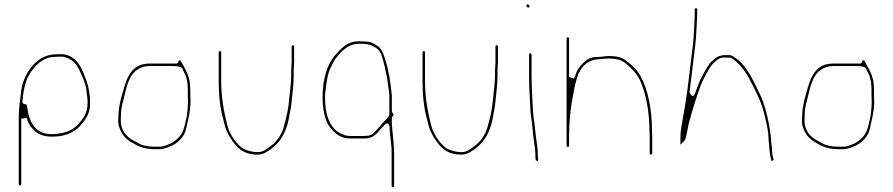

<svg xmlns="http://www.w3.org/2000/svg" viewBox="-20 -694 3929 845"><path d="M217 -454.5C213.1 -454.5 207.1 -453.6 198.7 -451.8C161.6 -443.7 133.6 -419.9 113 -392.5C104.7 -381.4 100.5 -373.2 93 -359C83.3 -340.7 75.8 -316.3 73.4 -294.6C69.2 -256.6 62.5 -218.5 62.5 -178V117C62.5 119 66 122.5 68 122.5C70 122.5 73.5 119 73.5 117V-172C73.5 -172 98.3 -174.5 98.3 -174.5C103 -150.9 114.2 -136.5 131.9 -118.8C148.1 -102.6 174.4 -92.5 209.5 -92.5C275.9 -92.5 319.1 -117.6 345.7 -156.1C345.9 -156.4 346.2 -156.8 346.5 -157.1C364.8 -178.8 376.5 -203.1 376.5 -240C376.5 -276.9 371.3 -307.4 361.7 -334.9C340.8 -394.5 319.2 -448.6 255.4 -455.5H237C227.4 -455.5 222.2 -454.5 217 -454.5ZM91 -235.5C80 -235.5 78 -244.5 78.6 -249.5L80.6 -265.5C86 -314 96.1 -353.2 122.2 -385.8C141.4 -409.8 170.4 -442.4 219 -443.5C223.8 -443.6 229.8 -444.5 237 -444.5H255C261.1 -444.5 266.8 -442.8 273.5 -440.1C303.8 -428.4 320.5 -406.4 332.4 -379C342.9 -355.1 356.5 -327.8 360.4 -296.5L362.4 -278.5L364.4 -262.7C365.1 -257.1 365.5 -249.6 365.5 -240C365.5 -192.2 341.1 -164.1 316.9 -140.2C297.6 -121.2 270.3 -110.2 241.5 -106.6L225.7 -104.6C220.6 -104 214.8 -103.5 209 -103.5C143.6 -103.5 118.1 -143.6 104.9 -191.7C104.9 -192 104.7 -192.5 104.7 -192.9L101.7 -210.9C98.2 -231.7 98.2 -235.5 91 -235.5Z M807.5 -249C807.5 -241.9 807.1 -234.2 806.5 -226L804.5 -200C803.8 -191.4 802.7 -184.3 801.1 -178C796.5 -159.4 791.9 -127.9 779.9 -106.8C770.6 -90.5 748.5 -68.7 723.5 -59.3C714.1 -55.8 700 -48.5 684 -48.5H658C631 -48.5 604.4 -53.4 584.5 -66.3L562.8 -78.1C535.8 -94.3 511.5 -120.3 511.5 -164C511.5 -172.7 512.5 -181.3 512.5 -190C512.5 -208.5 516.2 -229.7 521 -246.4C534.1 -292.3 540.5 -357.1 583.4 -386.8C591.6 -392.5 609.2 -401.5 625.2 -402.5C629.3 -402.7 636.2 -403.5 641 -403.5H741C754 -403.5 764 -402 774.4 -399C781.5 -397 783.5 -390.4 786.4 -383.1L794.2 -367.6C803.9 -348.2 806.5 -322.8 806.5 -298V-274C806.5 -265.3 807.5 -257 807.5 -249ZM742 -414.5H641C615.5 -414.5 594.9 -409.4 577.2 -396.7C554.3 -380.4 538.7 -350.3 529 -317.5C517.1 -277.1 504 -237.9 501.5 -191.6C500.4 -171.2 499.2 -151.9 502.9 -139.7C513 -106.9 530.2 -83.4 556.9 -69C557.1 -68.9 557.5 -68.7 557.7 -68.5C585.3 -51 614 -37.5 658 -37.5H684C692.4 -37.5 700.1 -39.7 708.7 -42.1C751.3 -53.7 789.9 -84.5 798.8 -126.6C807.2 -166.2 818.3 -200.8 818.5 -249.5C817.9 -256.6 817.5 -266 817.5 -274V-298C817.5 -305 817.2 -311.5 816.6 -317.8L814.6 -337.3C808.5 -369.2 791.5 -397.4 775.4 -426.4C772.6 -429.8 765.9 -429.2 765.4 -424.6C763.9 -411.2 752.6 -414.5 742 -414.5Z M942.5 -464V-337C942.5 -276.2 948.5 -217.9 962.1 -170.2L969.1 -142C973.6 -124 984.7 -101.7 993.5 -87.7C1021 -44.6 1049 -13.5 1115 -13.5C1127.9 -13.5 1141.7 -18.3 1152.3 -24.6L1169.8 -36.2L1184.8 -47.5L1199.2 -61.8C1226.6 -89.3 1246.4 -135.5 1253.6 -185.8C1256 -202.8 1261.2 -220.9 1262.5 -238C1266.4 -280.3 1272.5 -320.2 1272.5 -361V-384C1272.5 -397.8 1274.5 -408.8 1274.5 -419V-490C1274.5 -492 1271 -495.5 1269 -495.5C1267 -495.5 1263.5 -492 1263.5 -490V-419C1263.5 -406 1261.5 -395.4 1261.5 -384V-361C1261.5 -326.8 1255.7 -294.9 1253.5 -264.1C1249.8 -214.4 1239.9 -176.1 1229.1 -136.7C1217.8 -95.8 1193.8 -64.8 1161.9 -44.6L1148.3 -34.8C1139.6 -28.6 1126.9 -24.5 1114 -24.5C1088 -24.5 1065.7 -32.2 1048.4 -40.8C1047.8 -41.1 1046.9 -41.7 1046.2 -42.2C1016.1 -66.3 990.3 -103.3 979.9 -145C965.7 -201.6 953.5 -263.8 953.5 -337V-464C953.5 -466 950 -469.5 948 -469.5C946 -469.5 942.5 -466 942.5 -464Z M1693.5 -190C1693.5 -187.2 1692.4 -184.1 1690.5 -181.9C1681.7 -171.6 1677.6 -166 1666.8 -155.2C1656 -144.4 1644.8 -129.1 1631.8 -116.2C1625.5 -109.8 1616.3 -97.7 1597.5 -96.5C1593 -96.2 1584.9 -95.5 1579 -95.5H1520C1513.4 -95.5 1506.6 -96.5 1499.7 -98.5C1431.6 -117.4 1410.5 -187.8 1410.5 -264C1410.5 -281.7 1412.9 -301.3 1415.6 -318.9L1419.6 -344.9C1422.6 -364 1428.5 -383 1436.8 -399.6L1448.8 -423.6C1452.9 -431.8 1459.6 -439.5 1464.5 -445.1C1473.9 -456.6 1479.3 -465.3 1492.6 -475.1C1509.7 -487.6 1527.1 -501.5 1561 -501.5C1569.3 -501.5 1576.4 -500.8 1585.5 -500.5C1609.5 -499.7 1626.5 -489.3 1639.4 -480.1C1656.9 -467 1663.4 -438.9 1667.1 -424L1671.9 -405C1672.8 -401.4 1675.3 -394.6 1675.5 -389.4L1679.2 -371C1682.3 -359 1684.4 -346.8 1685.4 -338.5L1687.4 -322.5C1689.4 -306.9 1693.5 -288.9 1693.5 -268ZM1561 -512.5C1509.2 -512.5 1484.1 -483.7 1456.3 -452.7C1419.2 -411.2 1399.5 -345.4 1399.5 -264.5C1399.5 -227.4 1405.1 -193.5 1414.8 -166.1C1419.3 -153.4 1425.1 -142.9 1434.1 -131.4C1453.4 -106.9 1480.4 -84.5 1520 -84.5H1579C1610.1 -84.5 1623.1 -91.9 1639.9 -108.6L1657.7 -128.3C1663.1 -134.4 1668.3 -140 1673.2 -144.8C1690.7 -162.4 1694.5 -136 1694.5 -136C1694.5 -100.7 1703.5 -65 1703.5 -25L1703.5 125C1703.5 127 1706.7 130.5 1709.5 130.5C1711.7 130.5 1714.5 128 1714.5 125V-25C1714.5 -58.8 1709.2 -90.3 1706.5 -125L1704.6 -146.9C1704.5 -147.1 1704.5 -147.6 1704.5 -148V-174C1704.5 -179.1 1712.5 -186.7 1712.5 -189.5C1712.5 -192.7 1704.5 -198.9 1704.5 -205V-268C1704.5 -281 1702 -293.5 1700.6 -306.6L1698.6 -324.5C1697.9 -330 1695.5 -336.1 1695.5 -342C1695.5 -357.8 1689.3 -371.4 1686.6 -390.5C1685.3 -403.8 1681.1 -410.7 1676.9 -426.8C1670.3 -452.3 1659.6 -478.5 1645.6 -488.9C1629.9 -500.5 1610.8 -511.5 1586 -511.5C1578 -511.5 1569.7 -512.5 1561 -512.5Z M1839.5 -464V-337C1839.5 -276.2 1845.5 -217.9 1859.1 -170.2L1866.1 -142C1870.6 -124 1881.7 -101.7 1890.5 -87.7C1918 -44.6 1946 -13.5 2012 -13.5C2024.9 -13.5 2038.7 -18.3 2049.3 -24.6L2066.8 -36.2L2081.8 -47.5L2096.2 -61.8C2123.6 -89.3 2143.4 -135.5 2150.6 -185.8C2153 -202.8 2158.2 -220.9 2159.5 -238C2163.4 -280.3 2169.5 -320.2 2169.5 -361V-384C2169.5 -397.8 2171.5 -408.8 2171.5 -419V-490C2171.5 -492 2168 -495.5 2166 -495.5C2164 -495.5 2160.5 -492 2160.5 -490V-419C2160.5 -406 2158.5 -395.4 2158.5 -384V-361C2158.5 -326.8 2152.7 -294.9 2150.5 -264.1C2146.8 -214.4 2136.9 -176.1 2126.1 -136.7C2114.8 -95.8 2090.8 -64.8 2058.9 -44.6L2045.3 -34.8C2036.6 -28.6 2023.9 -24.5 2011 -24.5C1985 -24.5 1962.7 -32.2 1945.4 -40.8C1944.8 -41.1 1943.9 -41.7 1943.2 -42.2C1913.1 -66.3 1887.3 -103.3 1876.9 -145C1862.7 -201.6 1850.5 -263.8 1850.5 -337V-464C1850.5 -466 1847 -469.5 1845 -469.5C1843 -469.5 1839.5 -466 1839.5 -464Z M2308.5 -454V-356C2308.5 -310.1 2312.2 -254.6 2314.5 -207.6C2315.6 -183.3 2322 -156.2 2323.5 -128.7C2325.7 -88.4 2336.3 -50.9 2336.5 -3.4L2337.4 9.6C2338.2 13.8 2349.1 17.6 2348.5 9.9L2347.5 -4.1C2347.5 -4.3 2347.5 -4.7 2347.5 -5C2347.5 -48 2338.2 -82.7 2334.5 -130C2332.7 -153.3 2326.8 -181.5 2325.5 -208.4C2323.3 -254 2319.5 -309.2 2319.5 -356V-454C2319.5 -456 2316 -459.5 2314 -459.5C2312 -459.5 2308.5 -456 2308.5 -454ZM2296.5 -669.5C2296.5 -665.1 2301.2 -660.5 2305 -660.5C2308.1 -660.5 2310.5 -662.7 2310.5 -666.5C2310.5 -669.9 2306.2 -674.5 2301.5 -674.5C2298.3 -674.5 2296.5 -672.7 2296.5 -669.5Z M2484.5 -47.7V-97C2484.5 -156.8 2490.9 -219.3 2501.2 -271C2514.9 -339 2524.1 -426.5 2614 -433.5C2614.3 -433.5 2614.7 -433.5 2615 -433.5C2630.3 -433.5 2641.2 -436.5 2659 -436.5C2682.8 -436.5 2706.7 -433.5 2725.1 -421.3C2757.3 -397.9 2786.3 -367.8 2801.6 -329.6C2825.1 -270.9 2837.9 -198.1 2838.5 -116.5C2838.6 -109.4 2839.5 -100.4 2839.5 -93V-19C2839.5 -16 2842.3 -13.5 2844.5 -13.5C2847.3 -13.5 2850.5 -17 2850.5 -19V-93C2850.5 -100.2 2849.5 -108.4 2849.5 -117C2849.5 -212.5 2832.1 -298.7 2799.1 -358.9C2783.1 -388 2760.5 -409.2 2731.8 -429.8C2714.4 -442.2 2690.8 -447.5 2659 -447.5C2644.1 -447.5 2631.9 -443.5 2613 -443.5C2577.7 -443.5 2562.5 -432.8 2543.8 -414.2C2525.8 -396.1 2518 -382.3 2508.9 -353.3C2505.4 -341.8 2484.5 -357 2484.5 -357V-525C2484.5 -527 2481 -530.5 2479 -530.5C2477 -530.5 2473.5 -527 2473.5 -525L2473.5 -48.2C2477.9 -48.5 2481.2 -48.2 2484.5 -47.7Z M3373.5 -80C3373.5 -88 3371.9 -97.2 3370.6 -107.4C3364.7 -154.8 3351.7 -208 3338.2 -246.9C3329.3 -272.4 3311.7 -304 3297.7 -333.7C3283.3 -364.2 3262.5 -396.6 3243.5 -416.3C3231.3 -429 3203.2 -451.5 3192 -451.5L3175 -451.5C3145.4 -451.5 3136.1 -444.1 3116.1 -427.5C3096.3 -410.5 3084.8 -384.3 3068.9 -356.8C3059.3 -340.3 3048.5 -307.7 3038.6 -282.4C3027.6 -254.3 3014.6 -288.8 3014.6 -288.8C3020.4 -329.3 3027.6 -395.7 3032.6 -436.5C3037 -472.5 3043.2 -515.4 3044.5 -552.4C3045.6 -583.3 3048.5 -611.8 3048.5 -639V-653C3048.5 -655 3045 -658.5 3043 -658.5C3041 -658.5 3037.5 -655 3037.5 -653V-639C3037.5 -629.2 3037.6 -617.9 3036.5 -603.1C3033.9 -570.1 3034 -532.5 3029.4 -496.5C3019.2 -416.3 3009.1 -314.4 2995.8 -234.9L2989.3 -195.9C2983.1 -158.5 2974.5 -125.5 2974.5 -86V-57.5C2974.5 -57.5 2975 -57.9 2975.7 -58.4L2995 -77.7C2999.8 -93.1 3004.3 -111.4 3006.6 -126.9C3011.4 -158 3038.4 -245.8 3048.2 -273.2C3056.7 -297.8 3066.4 -329.2 3079.2 -351.3C3090.4 -370.8 3102.4 -400.3 3122.7 -418.3C3133.1 -427.6 3145.3 -443.1 3173.7 -440.5L3191 -440.5C3198.5 -440.5 3203.2 -435.5 3209.3 -431.2C3259.2 -395.5 3285.5 -332.3 3312.2 -278.6C3329.9 -242.8 3338.7 -214.7 3348.2 -172.8C3355.3 -142.4 3362.3 -114.3 3362.5 -78.5C3363.4 -68.9 3365.7 -49.6 3366.5 -35.7C3367.3 -23 3368.8 -16.3 3371.2 -1.7L3374.1 8.7C3374.2 9.1 3374.3 9.9 3374.4 10.5C3375.4 18.5 3385 12 3384.7 7.4L3381.9 -2.7C3378.5 -15.3 3377.5 -24.3 3377.5 -39C3377.5 -47.2 3373.5 -67.9 3373.5 -80Z M3816.5 -249C3816.5 -241.9 3816.1 -234.2 3815.5 -226L3813.5 -200C3812.8 -191.4 3811.7 -184.3 3810.1 -178C3805.5 -159.4 3800.9 -127.9 3788.9 -106.8C3779.6 -90.5 3757.5 -68.7 3732.5 -59.3C3723.1 -55.8 3709 -48.5 3693 -48.5H3667C3640 -48.5 3613.4 -53.4 3593.5 -66.3L3571.8 -78.1C3544.8 -94.3 3520.5 -120.3 3520.5 -164C3520.5 -172.7 3521.5 -181.3 3521.5 -190C3521.5 -208.5 3525.2 -229.7 3530 -246.4C3543.1 -292.3 3549.5 -357.1 3592.4 -386.8C3600.6 -392.5 3618.2 -401.5 3634.2 -402.5C3638.3 -402.7 3645.2 -403.5 3650 -403.5H3750C3763 -403.5 3773 -402 3783.4 -399C3790.5 -397 3792.5 -390.4 3795.4 -383.1L3803.2 -367.6C3812.9 -348.2 3815.5 -322.8 3815.5 -298V-274C3815.5 -265.3 3816.5 -257 3816.5 -249ZM3751 -414.5H3650C3624.5 -414.5 3603.9 -409.4 3586.2 -396.7C3563.3 -380.4 3547.7 -350.3 3538 -317.5C3526.1 -277.1 3513 -237.9 3510.5 -191.6C3509.4 -171.2 3508.2 -151.9 3511.9 -139.7C3522 -106.9 3539.2 -83.4 3565.9 -69C3566.1 -68.9 3566.5 -68.7 3566.7 -68.5C3594.3 -51 3623 -37.5 3667 -37.5H3693C3701.4 -37.5 3709.1 -39.7 3717.7 -42.1C3760.3 -53.7 3798.9 -84.5 3807.8 -126.6C3816.2 -166.2 3827.3 -200.8 3827.5 -249.5C3826.9 -256.6 3826.5 -266 3826.5 -274V-298C3826.5 -305 3826.2 -311.5 3825.6 -317.8L3823.6 -337.3C3817.5 -369.2 3800.5 -397.4 3784.4 -426.4C3781.6 -429.8 3774.9 -429.2 3774.4 -424.6C3772.9 -411.2 3761.6 -414.5 3751 -414.5Z"/></svg>

Font: CiSf OpenHand
Style: Hln
Weight: 400
Foundry: Cannot Into Space Fonts
Version: Version 0.7892